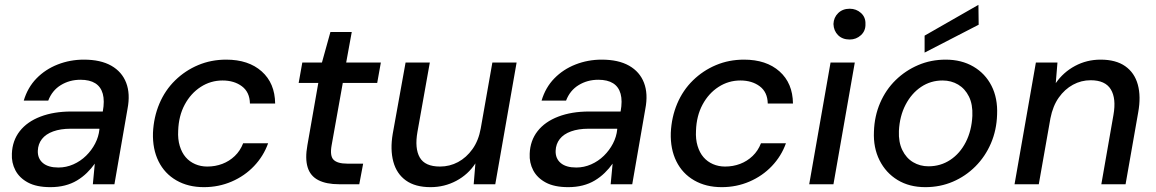

<svg xmlns="http://www.w3.org/2000/svg" viewBox="-20 -760 4767 792"><path d="M188 12Q131 12 95.5 -7Q60 -26 43.5 -57.5Q27 -89 29 -126Q31 -180 61.5 -219Q92 -258 147 -279Q202 -300 274 -300H404Q412 -344 404 -373Q396 -402 373 -416.5Q350 -431 312 -431Q267 -431 231 -409Q195 -387 179 -345H78Q94 -399 130.5 -436.5Q167 -474 218 -494Q269 -514 326 -514Q395 -514 439 -489Q483 -464 500.5 -418.5Q518 -373 506 -311L452 0H363L371 -85Q357 -65 338.5 -47Q320 -29 297.5 -15.5Q275 -2 247.5 5Q220 12 188 12ZM221 -69Q253 -69 282.5 -82Q312 -95 335 -117.5Q358 -140 372.5 -168Q387 -196 390 -226V-229H271Q230 -229 199.5 -218Q169 -207 153 -186.5Q137 -166 136 -138Q135 -106 157 -87.5Q179 -69 221 -69Z M821 12Q756 12 707.5 -16Q659 -44 634 -94.5Q609 -145 611 -212Q614 -277 637.5 -332.5Q661 -388 702.5 -428.5Q744 -469 797.5 -491.5Q851 -514 913 -514Q1005 -514 1059.5 -465.5Q1114 -417 1115 -333H1011Q1010 -380 978 -404Q946 -428 898 -428Q849 -428 808 -401.5Q767 -375 742 -328.5Q717 -282 715 -221Q713 -186 721.5 -158Q730 -130 746 -111.5Q762 -93 785 -83Q808 -73 835 -73Q868 -73 897 -84Q926 -95 948.5 -116.5Q971 -138 983 -169H1086Q1067 -116 1028 -75Q989 -34 935.5 -11Q882 12 821 12Z M1379 0Q1326 0 1293 -17Q1260 -34 1249 -70Q1238 -106 1248 -161L1293 -418H1212L1227 -502H1308L1343 -628H1431L1408 -502H1551L1536 -418H1394L1348 -161Q1340 -117 1356 -101Q1372 -85 1412 -85H1478L1462 0Z M1756 12Q1693 12 1654.5 -15.5Q1616 -43 1602.5 -93Q1589 -143 1600 -208L1653 -502H1753L1702 -216Q1690 -148 1711.5 -110.5Q1733 -73 1795 -73Q1835 -73 1869.5 -91.5Q1904 -110 1929 -145Q1954 -180 1963 -230L2011 -502H2111L2023 0H1934L1941 -86Q1911 -40 1862 -14Q1813 12 1756 12Z M2324 12Q2267 12 2231.5 -7Q2196 -26 2179.5 -57.5Q2163 -89 2165 -126Q2167 -180 2197.5 -219Q2228 -258 2283 -279Q2338 -300 2410 -300H2540Q2548 -344 2540 -373Q2532 -402 2509 -416.5Q2486 -431 2448 -431Q2403 -431 2367 -409Q2331 -387 2315 -345H2214Q2230 -399 2266.5 -436.5Q2303 -474 2354 -494Q2405 -514 2462 -514Q2531 -514 2575 -489Q2619 -464 2636.5 -418.5Q2654 -373 2642 -311L2588 0H2499L2507 -85Q2493 -65 2474.5 -47Q2456 -29 2433.5 -15.5Q2411 -2 2383.5 5Q2356 12 2324 12ZM2357 -69Q2389 -69 2418.5 -82Q2448 -95 2471 -117.5Q2494 -140 2508.5 -168Q2523 -196 2526 -226V-229H2407Q2366 -229 2335.5 -218Q2305 -207 2289 -186.5Q2273 -166 2272 -138Q2271 -106 2293 -87.5Q2315 -69 2357 -69Z M2957 12Q2892 12 2843.5 -16Q2795 -44 2770 -94.5Q2745 -145 2747 -212Q2750 -277 2773.5 -332.5Q2797 -388 2838.5 -428.5Q2880 -469 2933.5 -491.5Q2987 -514 3049 -514Q3141 -514 3195.5 -465.5Q3250 -417 3251 -333H3147Q3146 -380 3114 -404Q3082 -428 3034 -428Q2985 -428 2944 -401.5Q2903 -375 2878 -328.5Q2853 -282 2851 -221Q2849 -186 2857.5 -158Q2866 -130 2882 -111.5Q2898 -93 2921 -83Q2944 -73 2971 -73Q3004 -73 3033 -84Q3062 -95 3084.5 -116.5Q3107 -138 3119 -169H3222Q3203 -116 3164 -75Q3125 -34 3071.5 -11Q3018 12 2957 12Z M3318 0 3406 -502H3506L3418 0ZM3485 -597Q3455 -597 3437 -615Q3419 -633 3418 -661Q3419 -688 3437.5 -706Q3456 -724 3485 -724Q3512 -724 3531.5 -706.5Q3551 -689 3550 -661Q3551 -633 3531.5 -615Q3512 -597 3485 -597Z M3797 12Q3731 12 3682.5 -17.5Q3634 -47 3608 -99Q3582 -151 3585 -217Q3587 -281 3610.5 -335.5Q3634 -390 3674.5 -429.5Q3715 -469 3767.5 -491.5Q3820 -514 3881 -514Q3946 -514 3995 -485.5Q4044 -457 4070 -406Q4096 -355 4093 -287Q4091 -223 4067.5 -168.5Q4044 -114 4003.5 -73.5Q3963 -33 3910.5 -10.5Q3858 12 3797 12ZM3810 -74Q3860 -74 3900 -100.5Q3940 -127 3964 -174Q3988 -221 3991 -282Q3993 -329 3977 -361.5Q3961 -394 3932.5 -411Q3904 -428 3868 -428Q3819 -428 3779.5 -401.5Q3740 -375 3715.5 -328Q3691 -281 3688 -220Q3686 -174 3702 -141Q3718 -108 3746.5 -91Q3775 -74 3810 -74ZM3794 -543V-613L4016 -740L4017 -658Z M4165 0 4253 -502H4342L4335 -417Q4366 -462 4414.5 -488Q4463 -514 4520 -514Q4583 -514 4621.5 -487Q4660 -460 4673.5 -411Q4687 -362 4675 -296L4623 0H4523L4573 -286Q4585 -354 4562 -391.5Q4539 -429 4479 -429Q4440 -429 4406 -410.5Q4372 -392 4347.5 -357.5Q4323 -323 4313 -272L4265 0Z"/></svg>

Font: DM Sans 16pt Medium
Style: Italic
Weight: 500
Italic angle: -10°
Version: Version 4.004;gftools[0.9.30]